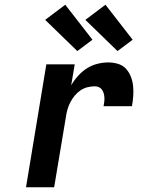

<svg xmlns="http://www.w3.org/2000/svg" viewBox="-20 -792 640 812"><path d="M90 0 176 -520H296L281 -431Q293 -452 310 -471Q327 -490 347.5 -503Q368 -516 391.5 -522Q415 -528 438 -528Q459 -528 479 -522Q499 -516 512.5 -501.5Q526 -487 533.5 -467.5Q541 -448 543 -428Q545 -408 543.5 -386Q542 -364 538 -343H418Q420 -352 421 -361.5Q422 -371 421.5 -380Q421 -389 418.5 -397.5Q416 -406 411 -413Q406 -420 398 -423.5Q390 -427 381 -427Q365 -427 349.5 -423Q334 -419 320 -409.5Q306 -400 295.5 -387Q285 -374 277.5 -359.5Q270 -345 265.5 -329.5Q261 -314 259 -299L209 0ZM477 -576 341 -708 426 -772 541 -624ZM307 -576 171 -708 256 -772 371 -624Z"/></svg>

Font: Zed Sans Extended
Style: Bold Italic
Weight: 700
Width: 7
Italic angle: -9°
Designer: Belleve Invis
Foundry: Belleve Invis
Version: Version 1.0.0; ttfautohint (v1.8.4)